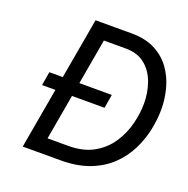

<svg xmlns="http://www.w3.org/2000/svg" viewBox="-125 -818 915 936"><g transform="rotate(20 332.0 -350.0)"><path d="M77 -314 89 -385H413L401 -314ZM91 0 214 -700H401Q473 -700 523.2 -674Q573.5 -648 604.5 -604.8Q635.5 -561.5 649.8 -508.5Q664 -455.5 664 -401Q664 -349 652.2 -293.2Q640.5 -237.5 614.2 -185.2Q588 -133 544.5 -91.2Q501 -49.5 437.2 -24.8Q373.5 0 287 0ZM191 -79H298Q376 -79 429.2 -109.2Q482.5 -139.5 514.5 -187.8Q546.5 -236 560.8 -292.2Q575 -348.5 575 -400Q575 -455.5 557 -506.2Q539 -557 500.2 -589Q461.5 -621 399 -621H286Z"/></g></svg>

Font: Overpass
Style: Italic
Weight: 400
Italic angle: -10°
Designer: Delve Withrington, Dave Bailey, Thomas Jockin
Foundry: Delve Fonts LLC
Version: Version 4.000